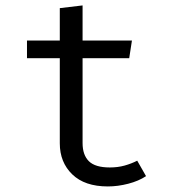

<svg xmlns="http://www.w3.org/2000/svg" viewBox="-20 -676 640 708"><path d="M518.5 -26.5Q491.5 -8.5 453 1.5Q414.5 11.5 377.5 11.5Q292.5 11.5 246.5 -33Q200.5 -77.5 200.5 -147.5V-461.5H79.5V-526.5H200.5V-646L284.5 -656V-526.5H466.5L456.5 -461.5H284.5V-148.5Q284.5 -104.5 307.8 -81.5Q331 -58.5 385 -58.5Q414.5 -58.5 439.5 -65.5Q464.5 -72.5 486 -83.5Z"/></svg>

Font: Fira Code Light
Style: Regular
Weight: 400
Monospace: yes
Version: Version 5.002